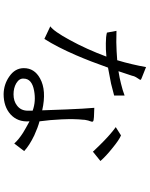

<svg xmlns="http://www.w3.org/2000/svg" viewBox="94 -902 811 1040"><g transform="rotate(90 500.0 -381.5)"><path d="M399.4 -744.1 342.8 -766.6Q336.9 -731.4 327.1 -690.4Q318.4 -652.3 305.7 -610.4Q256.8 -606.4 208 -605.5Q169.9 -605.5 146.5 -606.4L156.2 -554.7Q177.7 -548.8 213.9 -548.8Q244.1 -547.9 286.1 -551.8Q246.1 -444.3 196.3 -353.5Q148.4 -265.6 122.1 -248L190.4 -215.8Q234.4 -285.2 278.3 -386.7Q312.5 -465.8 345.7 -560.5Q389.6 -568.4 432.6 -577.1Q472.7 -586.9 497.1 -593.8V-650.4Q468.8 -639.6 432.6 -630.9Q402.3 -623 365.2 -617.2L389.6 -690.4Q391.6 -702.1 397.5 -711.9Q400.4 -717.8 406.2 -725.6Q412.1 -733.4 412.1 -736.3Q411.1 -740.2 399.4 -744.1ZM712.9 -630.9 668 -602.5Q702.1 -578.1 742.2 -539.1Q764.6 -517.6 797.9 -482.4L800.8 -478.5L851.6 -519.5Q825.2 -549.8 782.2 -584Q737.3 -621.1 712.9 -630.9ZM613.3 -484.4 563.5 -486.3Q568.4 -431.6 572.3 -334Q575.2 -258.8 577.1 -204.1Q468.8 -228.5 404.3 -192.4Q348.6 -162.1 348.6 -104.5Q348.6 -56.6 394.5 -25.4Q436.5 3.9 489.3 4.9Q556.6 4.9 598.6 -32.2Q641.6 -71.3 636.7 -134.8H637.7Q675.8 -114.3 698.2 -100.6Q736.3 -76.2 756.8 -52.7L797.9 -106.4Q767.6 -134.8 712.9 -161.1Q669.9 -180.7 636.7 -189.5Q628.9 -246.1 626 -309.6Q623 -379.9 627.9 -423.8Q627.9 -435.5 630.9 -446.3Q631.8 -453.1 635.7 -462.9Q640.6 -474.6 637.7 -478.5Q634.8 -483.4 613.3 -484.4ZM579.1 -152.3V-127Q579.1 -87.9 550.8 -67.4Q527.3 -48.8 490.2 -48.8Q456.1 -48.8 430.7 -63.5Q403.3 -80.1 405.3 -103.5Q405.3 -148.4 470.7 -160.2Q528.3 -170.9 579.1 -152.3Z"/></g></svg>

Font: DotumChe
Style: Regular
Weight: 400
Monospace: yes
Version: Version 2.21